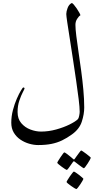

<svg xmlns="http://www.w3.org/2000/svg" viewBox="-20 -802 666 1280"><path d="M541.5 -85.4Q541.5 -41 525.4 8.8Q509.3 58.6 459.5 94.2Q426.3 118.2 394 133.8Q361.8 149.4 323.5 157.2Q285.2 165 233.9 165Q205.6 165 174.3 156Q143.1 147 116 128.7Q88.9 110.4 72 82.3Q55.2 54.2 55.2 16.1Q55.2 -26.4 66.2 -68.1Q77.1 -109.9 92 -143.8Q106.9 -177.7 119.4 -198.2Q131.8 -218.8 134.8 -218.8Q143.6 -218.8 143.6 -211.9Q143.6 -209 132.1 -187.3Q120.6 -165.5 108.9 -131.1Q97.2 -96.7 97.2 -55.2Q97.2 -9.8 121.8 19Q146.5 47.9 182.6 61.5Q218.8 75.2 253.4 75.2Q303.7 75.2 354 61.3Q404.3 47.4 443.4 28.1Q482.4 8.8 499 -7.3Q504.4 -12.7 507.8 -29.8Q511.2 -46.9 511.2 -56.2Q511.2 -84.5 504.6 -139.6Q498 -194.8 487.8 -263.4Q477.5 -332 467.3 -401.4Q456.1 -476.1 445.6 -542Q435.1 -607.9 428.5 -652.6Q421.9 -697.3 421.9 -708.5Q421.9 -725.1 430.7 -748.8Q439.5 -772.5 458 -781.7Q462.9 -781.7 472.4 -770.8Q481.9 -759.8 491.9 -744.9Q502 -730 509 -717Q516.1 -704.1 516.1 -700.2Q504.4 -692.9 493.7 -675.5Q482.9 -658.2 482.9 -636.7Q482.9 -608.9 488.8 -561.8Q494.6 -514.6 503.4 -455.6Q512.2 -396.5 521 -332Q529.8 -267.6 535.6 -204.1Q541.5 -140.6 541.5 -85.4ZM536.1 390.6Q536.1 392.6 530 403.3Q523.9 414.1 515.4 426.8Q506.8 439.5 499.3 449Q491.7 458.5 488.3 458.5Q486.3 458.5 476.3 452.4Q466.3 446.3 454.1 437.7Q441.9 429.2 432.9 421.6Q423.8 414.1 423.8 411.1Q423.8 408.7 430.4 397.7Q437 386.7 445.8 373.8Q454.6 360.8 462.4 351.3Q470.2 341.8 472.2 341.8Q475.1 341.8 485.1 348.4Q495.1 355 506.8 364Q518.6 373 527.3 380.9Q536.1 388.7 536.1 390.6ZM585.4 250Q585.4 252.4 579.3 263.4Q573.2 274.4 564.7 287.6Q556.2 300.8 548.8 310.3Q541.5 319.8 538.6 319.8Q537.1 319.8 528.1 313.5Q519 307.1 507.6 298.6Q496.1 290 487.5 283.2Q479 276.4 478 275.9Q475.1 273.4 472.7 273.4Q470.2 273.4 467.8 275.9Q466.8 276.9 457.5 290.5Q448.2 304.2 438.2 317.6Q428.2 331.1 425.3 331.1Q423.3 331.1 413.3 324.7Q403.3 318.4 391.4 309.6Q379.4 300.8 370.6 293.2Q361.8 285.6 361.8 283.2Q361.8 280.3 368.4 269.5Q375 258.8 383.5 245.8Q392.1 232.9 399.4 223.4Q406.7 213.9 408.2 213.9Q412.6 213.9 426.3 224.1Q439.9 234.4 452.6 244.9Q465.3 255.4 466.3 256.8Q470.7 261.2 472.7 261.2Q475.6 261.2 479 255.9Q480 254.4 489.5 241Q499 227.5 509 214.4Q519 201.2 521 201.2Q523.4 201.2 533.4 208Q543.5 214.8 555.7 223.9Q567.9 232.9 576.7 240.7Q585.4 248.5 585.4 250Z"/></svg>

Font: Scheherazade New Rohingya
Style: Regular
Weight: 400
Designer: SIL International
Foundry: SIL International
Version: Version 3.000 ; LngRng